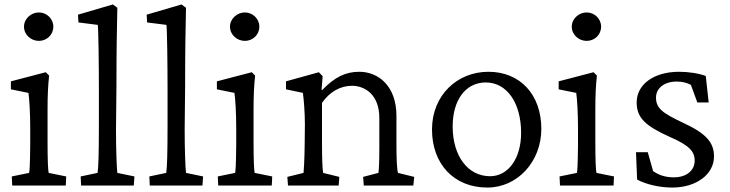

<svg xmlns="http://www.w3.org/2000/svg" viewBox="-20 -835 3284 864"><path d="M35 0H276L278 -41L199 -57C196 -69 194 -119 194 -194V-342C194 -405 196 -447 201 -495L186 -510L29 -469V-433L108 -417C112 -390 116 -328 116 -259V-184C115 -86 113 -65 111 -57L33 -41ZM88 -715C88 -678 120 -651 155 -651C190 -651 220 -678 220 -715C220 -751 190 -779 155 -779C120 -779 88 -751 88 -715Z M345 0H582L585 -41L508 -57C505 -81 502 -163 502 -253L504 -445C504 -613 506 -700 508 -800L488 -815L331 -769L333 -734L420 -723C423 -702 425 -547 425 -427V-281C425 -140 423 -82 419 -57L343 -41Z M654 0H891L894 -41L817 -57C814 -81 811 -163 811 -253L813 -445C813 -613 815 -700 817 -800L797 -815L640 -769L642 -734L729 -723C732 -702 734 -547 734 -427V-281C734 -140 732 -82 728 -57L652 -41Z M962 0H1203L1205 -41L1126 -57C1123 -69 1121 -119 1121 -194V-342C1121 -405 1123 -447 1128 -495L1113 -510L956 -469V-433L1035 -417C1039 -390 1043 -328 1043 -259V-184C1042 -86 1040 -65 1038 -57L960 -41ZM1015 -715C1015 -678 1047 -651 1082 -651C1117 -651 1147 -678 1147 -715C1147 -751 1117 -779 1082 -779C1047 -779 1015 -751 1015 -715Z M1276 0H1504L1507 -39L1434 -57C1431 -75 1429 -118 1429 -194V-372C1462 -420 1510 -449 1564 -449C1619 -449 1687 -412 1687 -304V-171C1687 -101 1685 -75 1683 -57L1614 -39L1617 0H1840L1844 -39L1771 -57C1766 -72 1764 -123 1764 -180V-313C1764 -451 1680 -512 1597 -512C1536 -512 1487 -489 1430 -430L1427 -431L1432 -492L1415 -510L1267 -469V-433L1343 -417C1347 -390 1352 -328 1352 -276L1351 -184C1350 -103 1347 -74 1346 -57L1273 -39Z M2173 9C2309 9 2416 -108 2416 -255C2416 -409 2321 -512 2178 -512C2038 -512 1924 -407 1924 -252C1924 -98 2022 9 2173 9ZM2017 -266C2017 -386 2076 -464 2166 -464C2261 -464 2325 -372 2325 -237C2325 -123 2268 -42 2185 -42C2087 -42 2017 -131 2017 -266Z M2500 0H2741L2743 -41L2664 -57C2661 -69 2659 -119 2659 -194V-342C2659 -405 2661 -447 2666 -495L2651 -510L2494 -469V-433L2573 -417C2577 -390 2581 -328 2581 -259V-184C2580 -86 2578 -65 2576 -57L2498 -41ZM2553 -715C2553 -678 2585 -651 2620 -651C2655 -651 2685 -678 2685 -715C2685 -751 2655 -779 2620 -779C2585 -779 2553 -751 2553 -715Z M3005 9C3113 9 3193 -50 3193 -131C3193 -194 3158 -234 3055 -282C2963 -325 2932 -347 2932 -396C2932 -437 2968 -468 3025 -468C3051 -468 3073 -462 3089 -453L3118 -374H3169L3156 -493C3126 -505 3077 -512 3036 -512C2922 -512 2845 -455 2845 -374C2845 -304 2885 -268 2996 -218C3081 -181 3106 -154 3106 -112C3106 -66 3067 -37 3013 -37C2976 -37 2946 -46 2919 -65L2895 -150H2842L2847 -27C2887 -5 2949 9 3005 9Z"/></svg>

Font: TPK Tissa Web Quiz
Style: Regular
Weight: 400
Designer: Jacques Le Bailly, Suppakit Chalermlarp | Katatrad Co.,Ltd.
Foundry: Jacques Le Bailly, Cadson Demak Co.,Ltd.
Version: Version 5.000;Glyphs 3.1.2 (3151)